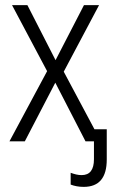

<svg xmlns="http://www.w3.org/2000/svg" viewBox="-20 -552 444 750"><path d="M307 178Q292 178 279 175.5Q266 173 256 169V123Q267 127 277.5 129.5Q288 132 299 132Q347 132 347 70V0H314L196 -229L77 0H17L164 -274L27 -532H87L197 -317L308 -532H367L229 -272L349 -47H397V71Q397 178 307 178Z"/></svg>

Font: Noto Sans Condensed Light
Style: Regular
Weight: 300
Width: 3
Designer: Monotype Design Team
Foundry: Monotype Imaging Inc.
Version: Version 2.013; ttfautohint (v1.8.4.7-5d5b)